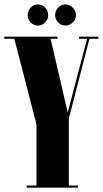

<svg xmlns="http://www.w3.org/2000/svg" viewBox="-30 -870 476 890"><path d="M93.5 0V-10H139V-293.5L36.5 -690H-10V-700H236.5V-690H204.5L284 -348.5L373.5 -690H336.5V-700H425.5V-690H384.5L289 -320V-10H331V0ZM273.5 -751.5Q254 -751.5 239.8 -766Q225.5 -780.5 225.5 -799.5Q225.5 -820 239.8 -834.8Q254 -849.5 273.5 -849.5Q292.5 -849.5 307.2 -834.8Q322 -820 322 -799.5Q322 -780.5 307.2 -766Q292.5 -751.5 273.5 -751.5ZM145.5 -751.5Q126.5 -751.5 112.5 -766Q98.5 -780.5 98.5 -799.5Q98.5 -820 112.5 -834.8Q126.5 -849.5 145.5 -849.5Q165.5 -849.5 179.5 -834.8Q193.5 -820 193.5 -799.5Q193.5 -780.5 179.5 -766Q165.5 -751.5 145.5 -751.5Z"/></svg>

Font: Imbue 100pt Black
Style: Regular
Weight: 900
Designer: Tyler Finck
Foundry: Etcetera Type Company
Version: Version 1.102; ttfautohint (v1.8.3)